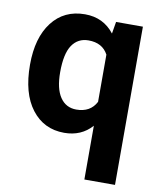

<svg xmlns="http://www.w3.org/2000/svg" viewBox="-83 -605 731 874"><g transform="rotate(10 282.5 -167.5)"><path d="M32.2 -269Q32.2 -393.6 87.6 -465.8Q143.1 -538.1 239.7 -538.1Q324.7 -538.1 375 -473.1L384.3 -528.3H508.3V203.1H366.7V-45.4Q317.9 9.8 238.8 9.8Q144.5 9.8 88.4 -63.5Q32.2 -136.7 32.2 -269ZM173.3 -258.8Q173.3 -183.1 200 -143.6Q226.6 -104 274.9 -104Q339.8 -104 366.7 -155.8V-374Q340.3 -423.8 275.9 -423.8Q227.1 -423.8 200.2 -384.3Q173.3 -344.7 173.3 -258.8Z"/></g></svg>

Font: TypoPRO Roboto
Style: Bold
Weight: 700
Designer: Google
Version: Version 2.136; 2016